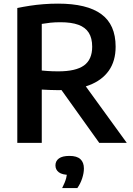

<svg xmlns="http://www.w3.org/2000/svg" viewBox="-20 -768 716 1032"><path d="M73 0V-725Q104.5 -731.5 140 -737Q175.5 -742.5 213.8 -745.5Q252 -748.5 292 -748.5Q447 -748.5 524.2 -692.2Q601.5 -636 601.5 -517Q601.5 -440 564.8 -388Q528 -336 458.8 -309.8Q389.5 -283.5 291.5 -283.5Q266 -283.5 246 -284.5Q226 -285.5 204.5 -286.5V0ZM513.5 0 267.5 -344H412L661.5 0ZM293.5 -384.5Q387.5 -384.5 431.5 -416.2Q475.5 -448 475.5 -517Q475.5 -563 457.2 -592Q439 -621 401.2 -634.8Q363.5 -648.5 305 -648.5Q275 -648.5 251.2 -646Q227.5 -643.5 204.5 -639.5V-389Q220.5 -387.5 234.2 -386.5Q248 -385.5 262.2 -385Q276.5 -384.5 293.5 -384.5ZM314 243Q330 211.5 335.8 189Q341.5 166.5 341.5 143.5L365 172H354.5Q314.5 172 296.2 158Q278 144 278 121Q278 97.5 296.5 83.8Q315 70 353.5 70Q393.5 70 412.2 87.5Q431 105 431 137.5Q431 162.5 421.5 191.2Q412 220 395.5 243Z"/></svg>

Font: Encode Sans SC Condensed Thin SemiBold
Style: Regular
Weight: 600
Version: Version 3.002